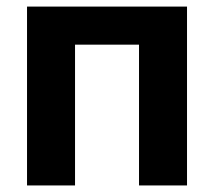

<svg xmlns="http://www.w3.org/2000/svg" viewBox="-20 -566 653 586"><path d="M550.8 -545.9V0H404.3V-429.7H209V0H62.5V-545.9Z"/></svg>

Font: Inter
Style: Bold
Weight: 700
Designer: Rasmus Andersson
Foundry: rsms
Version: Version 4.001;git-9221beed3